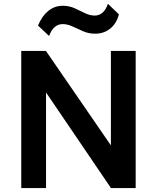

<svg xmlns="http://www.w3.org/2000/svg" viewBox="-20 -960 800 980"><path d="M88.5 0V-700H214.5L546 -218V-700H672.5V0H546.5L215 -488V0ZM230.5 -776.5 174 -829.5Q194 -878 226.2 -904.2Q258.5 -930.5 300.5 -930.5Q333 -930.5 360.8 -918Q388.5 -905.5 413.5 -893Q438.5 -880.5 463.5 -880.5Q486.5 -880.5 503.5 -895.5Q520.5 -910.5 531 -940.5L587 -886.5Q574 -838.5 541.5 -813.2Q509 -788 466 -788Q433.5 -788 405 -800.2Q376.5 -812.5 350.5 -824.8Q324.5 -837 300 -837Q277.5 -837 260 -822.5Q242.5 -808 230.5 -776.5Z"/></svg>

Font: Geologica Cursive Medium
Style: Regular
Weight: 500
Designer: Sindre Bremnes, Frode Helland
Foundry: Monokrom Skriftforlag AS
Version: Version 1.010;gftools[0.9.28]